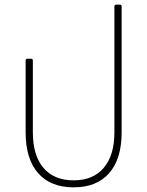

<svg xmlns="http://www.w3.org/2000/svg" viewBox="-20 -794 632 824"><path d="M90 -226V-534Q90 -542 98 -542H113Q121 -542 121 -534V-226Q121 -127 166.5 -73.5Q212 -20 296 -20Q380 -20 425.5 -74Q471 -128 471 -226V-766Q471 -774 479 -774H494Q502 -774 502 -766V-226Q502 -112 448.5 -51Q395 10 296 10Q197 10 143.5 -51Q90 -112 90 -226Z"/></svg>

Font: LINE Seed Sans TH App Thin
Style: Regular
Weight: 250
Designer: Dalton Maag Ltd | Thai characters by Cadson Demak Co.,Ltd.
Foundry: Dalton Maag Ltd
Version: Version 1.003